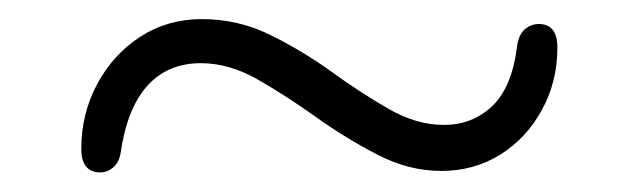

<svg xmlns="http://www.w3.org/2000/svg" viewBox="-20 -448 652 196"><path d="M430.5 -273.5Q397.5 -273.5 365.5 -290Q333.5 -306.5 303 -328.2Q272.5 -350 243.2 -366.8Q214 -383.5 185 -383.5Q151 -383.5 130.2 -360.2Q109.5 -337 103 -291Q101 -281.5 95.2 -276.8Q89.5 -272 82.5 -272Q63 -272 63 -296Q63 -332 79.2 -362.2Q95.5 -392.5 123.2 -410.5Q151 -428.5 186 -428.5Q223.5 -428.5 256.2 -412.2Q289 -396 318.8 -374.5Q348.5 -353 376.8 -336.8Q405 -320.5 433 -320.5Q462.5 -320.5 482.8 -340Q503 -359.5 508 -402Q510 -413.5 516.2 -418.5Q522.5 -423.5 530 -423.5Q549 -423.5 549 -399.5Q549 -364.5 533.2 -335.8Q517.5 -307 490.8 -290.2Q464 -273.5 430.5 -273.5Z"/></svg>

Font: Fraunces 48pt Soft Wonky Light
Style: Regular
Weight: 300
Version: Version 1.000;[b76b70a41]